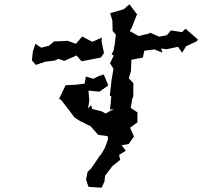

<svg xmlns="http://www.w3.org/2000/svg" viewBox="-20 -809 1040 890"><path d="M386 -12 379 23 390 57 451 61 464 33 467 6 500 -38 537 -68 532 -91 563 -110 544 -136 576 -141 601 -176 583 -217 617 -242V-288L586 -309L593 -351L598 -362V-424L577 -446L582 -463L587 -479L589 -532L642 -542L649 -574L696 -580L733 -565L727 -584L753 -581L805 -592L824 -565L843 -595L893 -618L897 -626L840 -676L824 -660L772 -668L754 -646L718 -639L677 -657L669 -653L623 -642L581 -665L591 -681L614 -740L618 -739L580 -789L553 -766L491 -748L501 -712L502 -666L517 -648L512 -605L506 -573L497 -558L507 -551L490 -516L506 -490L498 -444L489 -366L496 -362L490 -301L509 -305L470 -283L451 -293L407 -304L402 -322L388 -306L394 -343L390 -389L441 -384L482 -413L461 -464L437 -456L413 -444L378 -454L372 -421L328 -416L284 -414L254 -351L264 -345L305 -292L324 -266L352 -247L366 -241L379 -234L400 -224L435 -184L479 -178L481 -164L466 -123L447 -91L443 -88L419 -52L403 -29ZM128 -529 146 -508 190 -523 233 -528 251 -536 278 -527 335 -552 358 -525 447 -542 462 -563 451 -617 452 -635 408 -615 361 -640 332 -606 292 -620 282 -619 230 -617 207 -597 171 -588 144 -606 132 -569Z"/></svg>

Font: チョークS
Style: Regular
Weight: 400
Designer: [Stick] Fontworks Inc.
Foundry: [Stick] Fontworks Inc.
Version: Version 1.200;FEAKit 1.0